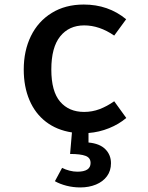

<svg xmlns="http://www.w3.org/2000/svg" viewBox="-20 -576 655 850"><path d="M371.8 54.9Q421.5 59.5 446.4 84.6Q471.3 109.7 471.3 146.7Q471.3 180 453.6 204.1Q435.9 228.2 404.9 241Q373.8 253.8 335.4 253.8Q303.6 253.8 274.1 246.2Q244.6 238.5 223.1 226.2L254.9 167.2Q269.7 174.9 287.7 179.5Q305.6 184.1 322.6 184.1Q381 184.1 381 145.6Q381 122.6 359 114.1Q336.9 105.6 290.3 105.6L298.5 10.3Q231.3 0 183.3 -36.9Q135.4 -73.8 110.3 -133.1Q85.1 -192.3 85.1 -268.2Q85.1 -351.3 116.9 -416.4Q148.7 -481.5 209 -518.7Q269.2 -555.9 350.8 -555.9Q459.5 -555.9 538.5 -490.8L485.6 -418.5Q420 -463.6 352.8 -463.6Q285.6 -463.6 246.4 -414.9Q207.2 -366.2 207.2 -268.2Q207.2 -171.3 246.2 -125.9Q285.1 -80.5 352.3 -80.5Q388.2 -80.5 420.8 -92.8Q453.3 -105.1 485.6 -127.7L539 -53.8Q506.7 -26.2 462.8 -8.5Q419 9.2 371.8 12.8Z"/></svg>

Font: Fira Code Fixed Medium
Style: Regular
Weight: 500
Monospace: yes
Designer: Carrois Corporate, Edenspiekermann AG, Nikita Prokopov
Foundry: Carrois Corporate, Edenspiekermann AG, Nikita Prokopov
Version: Version 5.002